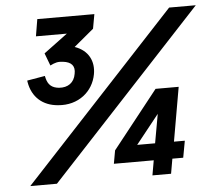

<svg xmlns="http://www.w3.org/2000/svg" viewBox="-51 -756 909 811"><g transform="rotate(-5 404.0 -350.0)"><path d="M192 -330C278 -322 341 -375 354 -447C364 -501 341 -549 283 -569L367 -639L378 -700H136L124 -628H255L154 -553L174 -500C194 -510 207 -514 228 -511C264 -507 280 -489 273 -456C267 -419 240 -400 202 -403C172 -406 156 -420 149 -449L147 -458L71 -445L72 -438C83 -374 127 -335 192 -330ZM563 0H642L653 -63H699L712 -134H666L706 -363H608L415 -119L405 -63H574ZM45 0H158L808 -700H695ZM510 -134 608 -257 586 -134Z"/></g></svg>

Font: Fixel Display Medium
Style: Italic
Weight: 500
Italic angle: -10°
Designer: AlfaBravo + MacPaw
Foundry: Kyrylo Tkachov, Marchela Mozhyna, Serhii Makarenko, Maria Weinstein, Zakhar Kryvoshyya
Version: Version 1.210;Glyphs 3.2 (3217)